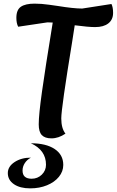

<svg xmlns="http://www.w3.org/2000/svg" viewBox="-20 -735 642 1056"><path d="M602 -664Q602 -627 576 -606.5Q550 -586 503 -586Q467 -586 391 -596L377 -506Q317 -139 317 -84Q317 -29 340 0Q302 26 263 26Q227 26 210 8Q193 -10 193 -51Q193 -103 211 -231.5Q229 -360 270 -611Q260 -612 241 -612L80 -588Q70 -607 70 -637Q70 -681 95 -698Q120 -715 170 -715Q208 -715 249.5 -709Q291 -703 299 -702Q385 -688 432 -688L593 -713Q602 -695 602 -664ZM23 217Q23 181 60 156.5Q97 132 150 132Q129 143 116.5 162Q104 181 104 203Q104 248 154 248Q187 248 210 225.5Q233 203 233 171Q233 91 150 53Q233 53 280.5 84.5Q328 116 328 172Q328 208 304 237.5Q280 267 238.5 284Q197 301 146 301Q90 301 56.5 278Q23 255 23 217Z"/></svg>

Font: Lemonada
Style: Regular
Weight: 400
Designer: Mohamed Gaber (Arabic) Eduardo Tunni (Latin)
Foundry: Kief Type Foundry
Version: Version 3.006